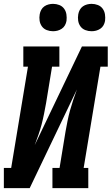

<svg xmlns="http://www.w3.org/2000/svg" viewBox="-35 -976 579 996"><path d="M-15 0V-105H23L110 -630H86V-735H273V-630H235L204 -441Q199 -413 193.5 -385.5Q188 -358 181 -331Q174 -304 164.5 -277Q155 -250 145 -223L390 -735H524V-630H486L399 -105H423V0H237V-105H274L305 -294Q310 -322 315.5 -349.5Q321 -377 328.5 -404Q336 -431 345 -458Q354 -485 364 -512L119 0ZM440 -814Q423 -814 407.5 -820Q392 -826 382.5 -839Q373 -852 370.5 -868.5Q368 -885 371 -902Q373 -914 379 -925Q385 -936 395 -943Q405 -950 417 -953Q429 -956 440 -956Q457 -956 472.5 -950Q488 -944 497.5 -931Q507 -918 509.5 -901.5Q512 -885 510 -868Q508 -856 502 -845Q496 -834 485.5 -827Q475 -820 463.5 -817Q452 -814 440 -814ZM240 -814Q223 -814 207.5 -820Q192 -826 182.5 -839Q173 -852 170.5 -868.5Q168 -885 171 -902Q173 -914 179 -925Q185 -936 195 -943Q205 -950 217 -953Q229 -956 240 -956Q257 -956 272.5 -950Q288 -944 297.5 -931Q307 -918 309.5 -901.5Q312 -885 310 -868Q308 -856 302 -845Q296 -834 285.5 -827Q275 -820 263.5 -817Q252 -814 240 -814Z"/></svg>

Font: Iosevka Curly Slab XBdObl
Style: Regular
Weight: 800
Italic angle: -9°
Monospace: yes
Designer: Belleve Invis
Foundry: Belleve Invis
Version: Version 11.1.0; ttfautohint (v1.8.3)